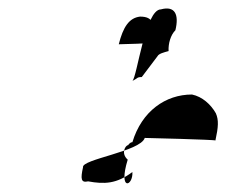

<svg xmlns="http://www.w3.org/2000/svg" viewBox="-20 -552 532 451"><path d="M259 -448C263 -448 342 -450 338 -452C345 -496 340 -513 309 -513C283 -510 269 -488 259 -448ZM175 -159C169 -132 170 -122 187 -126C225 -119 254 -120 291 -148C293 -114 257 -102 280 -177C263 -192 275 -211 281 -211C281 -211 285 -218 291 -218C313 -291 369 -330 431 -330C455 -325 475 -307 487 -286C494 -270 493 -254 486 -222C485 -224 324 -228 320 -228C310 -196 171 -178 175 -159ZM291 -362C304 -368 301 -371 313 -371L350 -420C353 -426 365 -429 376 -432C375 -450 381 -470 392 -481C401 -518 391 -539 358 -530C321 -530 302 -371 291 -362Z"/></svg>

Font: Zinc
Style: Obl
Weight: 400
Version: Version 1